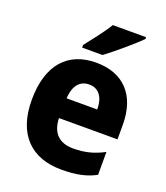

<svg xmlns="http://www.w3.org/2000/svg" viewBox="-142 -863 839 971"><g transform="rotate(20 278.0 -378.0)"><path d="M476 -756V-766H297C270 -721 223 -662 190 -620V-606H300C351 -644 439 -719 476 -756ZM284 -559C134 -559 41 -462 41 -271C41 -84 141 10 302 10C382 10 436 -2 486 -29V-152C431 -123 383 -111 321 -111C244 -111 204 -154 202 -231H517V-309C517 -470 430 -559 284 -559ZM289 -443C341 -443 369 -402 369 -338H204C208 -411 241 -443 289 -443Z"/></g></svg>

Font: Noto Sans Georgian SemiCondensed ExtraBold
Style: Regular
Weight: 800
Width: 4
Designer: Monotype Design Team, Akaki Razmadze
Foundry: Google LLC
Version: Version 2.005